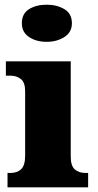

<svg xmlns="http://www.w3.org/2000/svg" viewBox="-20 -797 416 817"><path d="M179 -619Q134 -619 103.5 -639.5Q73 -660 73 -698Q73 -739 103.5 -758Q134 -777 179 -777Q222 -777 254 -758Q286 -739 286 -698Q286 -660 254 -639.5Q222 -619 179 -619ZM12 0V-61H24Q53 -61 70 -77Q87 -93 87 -135V-409Q87 -446 69 -460.5Q51 -475 24 -475H5V-536H281V-131Q281 -91 298.5 -76Q316 -61 344 -61H355V0Z"/></svg>

Font: Noto Serif Ethiopic Black
Style: Regular
Weight: 900
Designer: Monotype Design Team
Foundry: Monotype Imaging Inc.
Version: Version 2.102; ttfautohint (v1.8.4.7-5d5b)